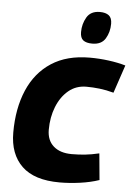

<svg xmlns="http://www.w3.org/2000/svg" viewBox="-54 -802 599 853"><g transform="rotate(5 245.0 -375.0)"><path d="M244 10Q131 10 75.5 -43.5Q20 -97 20 -193Q20 -301 55 -382.5Q90 -464 159 -509Q228 -554 330 -554Q372 -554 414 -548.5Q456 -543 490 -533L448 -408Q415 -417 385 -420.5Q355 -424 326 -424Q280 -424 246.5 -396Q213 -368 194.5 -321.5Q176 -275 176 -219Q176 -172 205.5 -146Q235 -120 287 -120Q318 -120 346.5 -123Q375 -126 409 -134L420 -16Q382 -3 335 3.5Q288 10 244 10ZM335 -617Q308 -617 294.5 -627.5Q281 -638 281 -664Q281 -700 298.5 -730Q316 -760 357 -760Q383 -760 397 -749Q411 -738 411 -712Q411 -675 393.5 -646Q376 -617 335 -617Z"/></g></svg>

Font: Georama
Style: Bold Italic
Weight: 700
Italic angle: -9°
Designer: Jean-Baptiste Levee
Foundry: Production Type
Version: Version 1.000